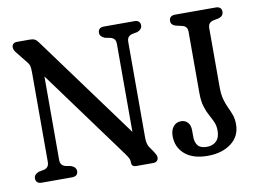

<svg xmlns="http://www.w3.org/2000/svg" viewBox="-77 -814 1259 940"><g transform="rotate(-10 553.0 -344.0)"><path d="M240.6 -25.9Q240.6 -13.7 233.2 -6.9Q225.7 0 210.8 0H60.7Q45.8 0 38.4 -6.9Q30.9 -13.7 30.9 -25.9Q30.9 -45.6 54.8 -55.1L83 -60.5Q95.1 -64.2 101 -72.5Q107 -80.8 107 -96.5V-539.3Q107 -559.8 104.6 -570.7Q102.2 -581.7 94.8 -590.1L49.7 -646.5Q42.2 -655.2 38.7 -662.2Q35.2 -669.2 35.2 -677.8Q35.2 -688.2 42 -694.1Q48.8 -700 59.6 -700H123.7Q139.1 -700 148.1 -695.5Q157.1 -691.1 165.9 -678.8L556.8 -145.4L540.5 -98.4V-603.5Q540.5 -619.5 534.8 -627.3Q529 -635.2 515.7 -639.5L487.7 -644.9Q463.3 -655 463.3 -674.1Q463.3 -686.6 470.8 -693.3Q478.2 -700 493.1 -700H643.2Q658.6 -700 665.8 -693.3Q673 -686.6 673 -674.1Q673 -654.4 648.8 -644.9L620.9 -639.5Q608.4 -635.4 602.7 -627.5Q596.9 -619.7 596.9 -603.5V-128.6Q596.9 -114.1 599.3 -102.8Q601.6 -91.5 607.5 -81.9L627.6 -52.9Q634.4 -42.2 637.2 -35.8Q640 -29.4 640 -23.3Q640 -13.3 633.5 -6.7Q627 0 614.7 0H529.5Q507.6 0 507.6 -20Q507.6 -30.8 504.5 -39.1Q501.5 -47.4 487.9 -66.5L134.9 -548.8L163.4 -578.4V-96.5Q163.4 -80.6 169.4 -72.6Q175.4 -64.6 188.2 -60.5L216.2 -55.1Q240.6 -45.6 240.6 -25.9ZM1046.6 -116.1Q1046.6 -57.4 1001.1 -22.8Q955.6 11.8 884.2 11.8Q810.8 11.8 770.8 -22.8Q730.7 -57.3 730.7 -113.2Q730.7 -142.4 745.1 -160.2Q759.5 -178 783.5 -178Q804 -178 816.8 -163.9Q829.6 -149.8 829.6 -124.4V-93.3Q829.6 -64.8 842.7 -48.6Q855.8 -32.4 887.8 -32.4Q916.7 -32.4 934.5 -49.9Q952.2 -67.3 952.2 -101.6Q952.2 -126.3 943.8 -145.2Q935.3 -164.1 924.3 -183.8Q913.3 -203.4 904.9 -230.4Q896.4 -257.4 896.4 -298.5V-601.1Q896.4 -616.3 890.7 -624.2Q885 -632.2 872.7 -635.7L838.9 -643.6Q827.9 -647.4 822.1 -653.3Q816.3 -659.3 816.3 -670.9Q816.3 -683.6 824.1 -690.2Q831.8 -696.8 846.1 -696.8H1047.1Q1061.9 -696.8 1069.4 -690.2Q1076.9 -683.6 1076.9 -670.9Q1076.9 -650.1 1054.3 -642.4L1024.3 -636.3Q1010.6 -632.2 1004.9 -624.1Q999.1 -616.1 999.1 -601.7V-310.2Q999.1 -272.5 1006.3 -247.3Q1013.5 -222 1022.9 -202.6Q1032.2 -183.1 1039.4 -163.2Q1046.6 -143.3 1046.6 -116.1Z"/></g></svg>

Font: Fraunces 144pt S100 Black
Style: Regular
Weight: 900
Version: Version 1.000